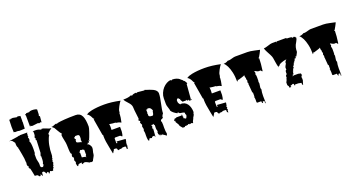

<svg xmlns="http://www.w3.org/2000/svg" viewBox="-61 -2008 5788 3112"><g transform="rotate(-20 2833.5 -452.5)"><path d="M583 -816.9 559.6 -809.1Q554.7 -809.1 551.5 -813.7Q548.3 -818.4 535.4 -818.4Q522.5 -818.4 490.5 -813Q458.5 -807.6 444.1 -807.6Q429.7 -807.6 422.9 -811Q422.9 -817.9 421.6 -819.1Q420.4 -820.3 414.6 -820.3Q413.1 -819.3 410.6 -815.9Q405.8 -809.1 400.9 -809.1L399.9 -997.1L393.1 -1017.1L401.4 -1025.9L408.7 -1024.4Q413.1 -1024.9 415.5 -1034.7H467.8Q484.4 -1049.3 519 -1049.3Q553.7 -1049.3 579.1 -1042.5Q604.5 -1035.6 604.5 -1027.3Q604.5 -923.3 592.8 -923.3Q603.5 -913.6 609.9 -913.6L600.1 -807.6L591.8 -816.9ZM156.2 -1034.2 184.6 -1038.1Q194.3 -1038.1 217 -1032Q239.7 -1025.9 249.3 -1025.9Q258.8 -1025.9 261.7 -1030.3Q264.6 -1034.7 269 -1034.7L308.1 -1025.9L313.5 -1027.3L314.5 -930.2Q312 -930.2 312 -928.2V-923.8Q312 -922.4 311.5 -921.4Q315.4 -921.4 315.4 -918.5L309.6 -807.6L240.7 -804.2H211.9Q202.1 -804.2 196.8 -809.1H151.4L149.4 -807.6Q145 -809.1 141.6 -809.1H139.2Q137.7 -815.4 132.3 -815.4L122.1 -811Q118.2 -874.5 118.2 -906.2L122.1 -1029.3L138.2 -1028.3Q144.5 -1028.3 145.8 -1029.3Q147 -1030.3 147 -1036.6Q149.9 -1034.2 156.2 -1034.2ZM424.8 -9.3 441.4 -11.2 415 -22.5 389.2 0V-15.1Q387.2 -23.4 380.4 -23.4V-14.2Q378.4 -30.8 370.8 -40.5Q363.3 -50.3 344.2 -50.3Q339.8 -43.5 334.2 -43.5Q328.6 -43.5 327.1 -44.4L328.6 -24.9Q328.6 11.7 318.4 11.7Q311 -13.2 298.8 -22.5Q292.5 -22.5 290.5 -21.5L298.8 -12.7L278.8 3.4L260.3 -7.8Q260.3 -22 247.6 -26.4Q231.4 -32.7 200.7 -32.7Q200.7 -38.6 186.8 -102.8Q172.9 -167 171.9 -168.9Q169.9 -167 167.7 -167Q165.5 -167 162.8 -170.2Q160.2 -173.3 160.2 -176Q160.2 -178.7 162.1 -180.7L151.9 -192.4L162.1 -214.8H151.9Q141.1 -227.5 140.4 -250Q139.6 -272.5 149.4 -277.3L142.1 -282.2V-293Q142.1 -350.6 125.5 -432.9Q108.9 -515.1 105 -543H98.6L105 -553.2Q85.9 -575.2 85.9 -625V-644.5Q78.1 -653.8 69.1 -666Q60.1 -678.2 56.2 -682.9Q52.2 -687.5 44.4 -692.9Q32.2 -701.2 -2 -701.2Q16.6 -705.6 88.9 -714.6Q161.1 -723.6 191.4 -734.9V-723.6L200.7 -734.9H327.1L318.4 -723.6V-689L308.6 -678.2Q309.1 -678.7 312.5 -678.7Q320.3 -678.7 320.3 -671.4Q320.3 -669.4 318.4 -667.5L308.6 -655.3Q319.3 -638.7 319.3 -619.6Q319.3 -600.6 308.6 -587.9Q329.6 -563.5 329.6 -448.2Q329.6 -397.5 327.1 -372.1H318.4V-293Q318.4 -275.4 327.4 -239.5Q336.4 -203.6 336.4 -189.9L335.4 -158.2Q335.4 -123.5 371.1 -123.5L389.2 -135.7V-146.5L397.9 -157.2L389.2 -168.9Q406.7 -195.3 406.7 -256.8V-282.2L410.6 -285.2L397.9 -305.2L406.7 -315.9V-339.8H415L424.8 -565.4L415 -576.2V-587.9H424.8Q426.8 -590.3 426.8 -593Q426.8 -595.7 419.2 -598.4Q411.6 -601.1 411.6 -603.3Q411.6 -605.5 415 -610.4L406.7 -620.1L408.2 -619.6Q410.2 -619.6 412.6 -622.6Q415 -625.5 415 -627.4Q415 -629.4 413.1 -630.4Q425.3 -642.6 425.3 -674.3Q425.3 -706.1 424.8 -712.4L415 -723.6H468.3Q506.3 -723.6 556.6 -701.2L564.9 -712.4Q590.3 -712.4 640.1 -689.9Q689.9 -667.5 718.3 -667.5Q679.2 -644.5 639.2 -598.6L648.9 -589.4H647Q643.6 -589.4 640.6 -586.2Q637.7 -583 637.7 -580.1Q637.7 -577.1 639.2 -576.2L649.9 -565.4H639.2Q575.2 -438 575.2 -252.4Q575.2 -233.9 564.9 -214.8V-192.4H556.6L557.6 -178.2Q557.6 -157.2 547.9 -157.2L556.6 -135.7L539.1 -90.3Q540 -92.3 542.2 -92.3Q544.4 -92.3 546.9 -89.1Q549.3 -85.9 549.3 -83.3Q549.3 -80.6 547.9 -79.1L539.1 -90.3L529.8 -67.4L539.1 -56.6H529.8L511.7 -22.5V-11.2Q508.8 -10.3 493.2 -10.3Q477.5 -10.3 459.5 -22.5Q456.1 -13.2 448 -0.5Q439.9 12.2 432.6 12.7Z M833 -710Q944.3 -732.4 1160.2 -732.4Q1234.9 -732.4 1266.1 -667Q1294.9 -605 1294.9 -484.4Q1294.9 -462.4 1268.1 -385.3Q1241.2 -308.1 1226.6 -280.3L1236.8 -268.1L1228 -266.6L1216.8 -282.2Q1216.8 -235.8 1197.3 -235.8L1197.8 -240.7Q1197.8 -242.2 1194.6 -244.4Q1191.4 -246.6 1188.5 -246.6H1188L1195.3 -235.8L1168 -224.1Q1193.8 -221.7 1213.6 -193.6Q1233.4 -165.5 1233.4 -142.8Q1233.4 -120.1 1224.4 -89.8Q1215.3 -59.6 1215.3 -39.3Q1215.3 -19 1193.1 16.1Q1170.9 51.3 1167 70.3L1157.2 59.6V70.8H1127.4L1118.2 59.6L1107.9 70.8Q1098.6 59.1 1070.8 47.4Q1043 35.6 1028.3 35.6L1019 47.4L1009.3 34.2L1001.5 59.6L983.4 37.1L992.7 24.9H984.4Q922.9 24.9 922.9 49.3L913.1 59.6Q905.8 59.1 900.4 40.3Q895 21.5 895 9.8L897.5 -9.3L901.4 -6.8L904.3 -9.3L886.2 -53.7Q896 -64.9 896 -98.6L894.5 -97.2L878.4 -111.3L876.5 -132.3Q876.5 -137.7 886.2 -167H878.4L871.6 -178.2Q866.2 -189.5 863.3 -241.2Q860.4 -293 860.4 -325Q860.4 -356.9 846.7 -416.5Q833 -476.1 833 -505.9L851.1 -528.3L842.3 -526.9V-540.5L839.4 -539.1Q829.6 -539.1 799.1 -593.5Q768.6 -647.9 763.7 -653.6Q758.8 -659.2 744.9 -669.4Q731 -679.7 725.1 -688L734.9 -686Q750 -686 774.9 -697.5Q799.8 -709 812 -710V-699.7L822.3 -710L833 -697.8ZM1106.9 -381.3Q1106.9 -415.5 1071.8 -415.5H1036.1L1028.3 -404.8H1019Q1019 -397 1017.6 -395Q1016.1 -393.1 1010.3 -393.1V-381.3H1019V-371.1L1028.3 -359.4V-348.6H1019V-313.5H1023.9Q1036.1 -313.5 1036.1 -302.7Q1049.3 -302.7 1065.4 -297.1Q1081.5 -291.5 1089.8 -291.5V-280.3L1098.6 -291.5Q1106.9 -291.5 1106.9 -302.5Q1106.9 -313.5 1098.6 -313.5L1106.9 -348.6ZM1089.8 -31.7 1088.4 -51.8Q1088.4 -64.9 1098.6 -64.9V-155.8H1089.8Q1089.8 -168.9 1069.8 -168.9L1054.7 -168Q1039.6 -168 1036.1 -178.2Q1017.1 -144.5 1010.3 -144.5Q1010.3 -132.8 1019 -132.8V-53.7L1080.6 -42.5Q1080.6 -31.7 1083 -30.8Q1083 -32.7 1085.4 -32.7ZM833 -517.6V-528.3Q839.4 -528.3 842.3 -526.9Q837.4 -524.4 833 -517.6Z M1660.2 32.2 1638.7 31.7 1624 43.5 1604.5 21V8.8Q1594.7 -1.5 1575.7 -1.5H1556.2L1545.9 8.8V21Q1537.1 21 1531.2 38.1Q1525.4 55.2 1517.1 55.2V65.4Q1512.2 39.1 1497.6 -31.2Q1466.8 -174.8 1466.8 -250.5Q1466.8 -265.6 1467.8 -272.9L1458.5 -284.2L1410.6 -567.4H1420.4V-579.1H1410.6Q1409.2 -581.5 1404.5 -591.1Q1399.9 -600.6 1398.4 -603.5Q1397 -606.4 1392.6 -615Q1388.2 -623.5 1386 -627Q1383.8 -630.4 1379.2 -637.5Q1374.5 -644.5 1371.3 -647.9Q1368.2 -651.4 1363.3 -657Q1358.4 -662.6 1354 -666Q1339.4 -676.3 1331.5 -680.2H1342.3Q1368.7 -702.6 1434.1 -715.8Q1528.8 -734.9 1652.1 -734.9Q1775.4 -734.9 1923.8 -702.6Q1904.3 -681.2 1874.8 -626.2Q1845.2 -571.3 1845.2 -546.4Q1845.2 -521.5 1835.4 -510.7L1836.4 -494.6Q1836.4 -455.6 1815.9 -363.8Q1775.4 -386.2 1753.9 -386.2Q1732.4 -386.2 1722.7 -397Q1696.8 -397 1678.5 -399.7Q1660.2 -402.3 1643.3 -404.8Q1626.5 -407.2 1617.2 -408.7Q1626 -403.8 1626 -359.4L1624 -306.6H1771V-227.5Q1771 -212.9 1764.6 -181.9Q1758.3 -150.9 1751 -148.4L1722.7 -171.4H1634.3L1624 -160.6V-80.1L1634.3 -72.3L1643.1 -80.1L1634.3 -103.5Q1657.2 -103 1708.7 -97.7Q1760.3 -92.3 1788.6 -92.3V-80.1L1779.8 -35.6L1771 -23.4L1779.8 -12.7V-1.5H1771V8.8L1779.8 21Q1771 33.2 1771 46.9V77.1L1762.2 65.4H1751V32.2L1741.2 21H1692.9Q1683.1 32.2 1660.2 32.2Z M2312 -16.6 2311 -22.5Q2311 -24.9 2312 -25.9H2319.8V-37.6H2310.1L2319.8 -48.8Q2308.1 -52.2 2308.1 -89.1Q2308.1 -126 2310.1 -138.7L2299.8 -150.9V-168.9Q2297.4 -159.7 2283 -159.7Q2268.6 -159.7 2255.4 -161.1L2264.6 -127L2255.4 -116.2L2253.4 -103L2264.6 -93.8H2265.6Q2265.6 -71.3 2260.5 -25.6Q2255.4 20 2255.4 42.5L2246.1 30.8V18.6H2229Q2197.8 18.6 2196.8 41Q2190.9 40 2177.7 35.4Q2164.6 30.8 2157.2 30.8L2147.9 50.3V42.5L2138.2 65.4Q2117.2 65.4 2117.2 -27.8L2118.2 -70.3Q2118.2 -104 2108.4 -116.2H2111.8Q2118.2 -125 2118.2 -143.3Q2118.2 -161.6 2108.4 -184.1L2118.2 -218.3Q2106.9 -232.9 2098.1 -263.2L2108.4 -274.4V-286.1L2088.4 -296.9Q2088.4 -314 2093.8 -318.4Q2099.1 -322.8 2099.1 -332.5Q2099.1 -342.3 2089.4 -416.5Q2079.6 -490.7 2079.6 -523.2Q2079.6 -555.7 2065.4 -580.1Q2051.3 -604.5 2033.2 -623Q1981.9 -676.8 1971.7 -703.6Q2066.9 -703.6 2108.4 -726.6L2127.9 -715.8Q2149.4 -738.3 2206.5 -738.3V-726.6Q2222.2 -738.3 2226.1 -738.3Q2248 -738.3 2287.1 -732.4Q2326.2 -726.6 2344.2 -726.6L2348.1 -734.9Q2353.5 -731 2377.7 -723.6Q2401.9 -716.3 2429.4 -706.8Q2457 -697.3 2484.9 -683.8Q2512.7 -670.4 2531 -649.2Q2549.3 -627.9 2549.3 -602.5Q2549.3 -543.5 2524.7 -435.8Q2500 -328.1 2500 -274.4Q2467.3 -233.9 2473.1 -210.4Q2473.1 -205.6 2475.6 -202.1L2466.3 -207L2457 -194.8Q2426.8 -194.8 2426.8 -161.1Q2438 -161.1 2438 -98.1L2437 -51.8Q2437 20 2446.8 53.2L2437 86.9L2388.2 53.2Q2381.3 53.2 2378.9 47.9Q2376.5 42.5 2368.7 42.5Q2360.8 42.5 2356.4 44.2Q2352.1 45.9 2350.6 48.1Q2349.1 50.3 2345.7 55.7Q2342.3 61 2338.9 65.4Q2338.9 48.8 2349.6 44.4Q2349.6 43 2332.5 29.3L2329.1 30.8V47.4Q2328.6 41.5 2323.7 35.6Q2310.1 19 2310.1 -14.2Q2312 -14.2 2312 -16.6ZM2264.6 -353.5 2263.2 -327.6Q2263.2 -296.9 2315.9 -296.9H2329.1Q2339.4 -296.9 2346.4 -319.6Q2353.5 -342.3 2353.5 -353.8Q2353.5 -365.2 2363.3 -376Q2347.7 -410.6 2334.2 -422.1Q2320.8 -433.6 2292 -433.6Q2286.1 -433.6 2283 -426.3Q2279.8 -418.9 2278.8 -418.9L2273.9 -422.4H2256.8Q2259.8 -421.9 2262.2 -417.7Q2264.6 -413.6 2264.6 -409.7V-365.2L2255.4 -353.5ZM2147.9 65.4Q2147 62 2147 56.9Q2147 51.8 2147.9 50.3ZM2196.8 41 2203.6 42.5H2196.8Z M2862.3 -342.8 2835.4 -388.2 2844.2 -398.9Q2830.6 -398.9 2829.6 -401.4Q2827.6 -407.7 2820.3 -411.1H2827.6L2817.9 -422.4V-411.1L2800.8 -422.4L2783.2 -398.9V-376Q2783.2 -363.8 2785.6 -357.7Q2788.1 -351.6 2789.1 -348.6Q2790 -345.7 2793.5 -340.8Q2796.9 -335.9 2797.9 -334Q2802.2 -326.7 2808.6 -320.3V-311.5L2817.9 -320.3Q2895 -320.3 2934.1 -264.4Q2973.1 -208.5 2973.1 -116.2H2964.4Q2964.4 -89.4 2959.2 -79.1Q2954.1 -68.8 2946.5 -57.4Q2939 -45.9 2934.6 -37.6Q2934.6 -29.3 2927.7 -18.6Q2906.2 14.6 2906.2 42L2897 35.6V42Q2895 40 2887.7 35.4Q2880.4 30.8 2876.7 30.8Q2873 30.8 2861.8 36.4Q2850.6 42 2844.2 42V30.8H2817.9V42H2808.6L2800.8 30.8V42H2764.6Q2764.6 55.2 2746.6 55.2L2720.7 53.2L2682.6 7.8Q2682.6 -6.8 2673.3 -22.7Q2664.1 -38.6 2654.3 -53.5Q2644.5 -68.4 2644 -69.3V-93.8L2635.7 -100.1L2633.8 -93.8H2624.5Q2624.5 -100.6 2634.3 -109.9Q2644 -119.1 2644 -127.4Q2668.9 -127.4 2682.6 -138.7H2773.9V-150.9H2783.2V-116.2L2792 -106L2783.2 -93.8Q2783.2 -82 2797.4 -82H2800.8Q2800.8 -70.3 2811.5 -70.3L2827.6 -71.3L2844.2 -106V-127.4L2835.4 -138.7V-173.3L2827.6 -162.1L2817.9 -173.3L2756.3 -184.1Q2749.5 -193.8 2739.3 -194.8V-207H2730L2720.7 -194.8Q2648.4 -233.9 2624.5 -275.4Q2624.5 -293 2609.9 -334Q2595.2 -375 2595.2 -398.9V-497.1Q2595.2 -542 2614.3 -586.9Q2633.3 -631.8 2662.8 -664.6Q2692.4 -697.3 2729.2 -717.8Q2766.1 -738.3 2800.8 -738.3L2808.6 -727.5Q2824.7 -738.3 2827.6 -738.3Q2865.7 -738.3 2896.7 -727.8Q2927.7 -717.3 2942.6 -704.8Q2957.5 -692.4 2968.8 -681.9Q2980 -671.4 2983.4 -671.4Q2983.4 -661.1 2998.3 -653.6Q3013.2 -646 3013.2 -636.7Q3020 -632.3 3026.9 -618.9Q3033.7 -605.5 3033.7 -600.3Q3033.7 -595.2 3033.2 -591.3H3022.9L3002.9 -342.8L2993.7 -331.5H3013.2V-320.3H2973.1L2964.4 -331.5V-342.8Q2955.6 -335 2943.8 -331.5L2924.8 -354.5V-342.8Z M3390.1 32.2 3368.7 31.7 3354 43.5 3334.5 21V8.8Q3324.7 -1.5 3305.7 -1.5H3286.1L3275.9 8.8V21Q3267.1 21 3261.2 38.1Q3255.4 55.2 3247.1 55.2V65.4Q3242.2 39.1 3227.5 -31.2Q3196.8 -174.8 3196.8 -250.5Q3196.8 -265.6 3197.8 -272.9L3188.5 -284.2L3140.6 -567.4H3150.4V-579.1H3140.6Q3139.2 -581.5 3134.5 -591.1Q3129.9 -600.6 3128.4 -603.5Q3127 -606.4 3122.6 -615Q3118.2 -623.5 3116 -627Q3113.8 -630.4 3109.1 -637.5Q3104.5 -644.5 3101.3 -647.9Q3098.1 -651.4 3093.3 -657Q3088.4 -662.6 3084 -666Q3069.3 -676.3 3061.5 -680.2H3072.3Q3098.6 -702.6 3164.1 -715.8Q3258.8 -734.9 3382.1 -734.9Q3505.4 -734.9 3653.8 -702.6Q3634.3 -681.2 3604.7 -626.2Q3575.2 -571.3 3575.2 -546.4Q3575.2 -521.5 3565.4 -510.7L3566.4 -494.6Q3566.4 -455.6 3545.9 -363.8Q3505.4 -386.2 3483.9 -386.2Q3462.4 -386.2 3452.6 -397Q3426.8 -397 3408.4 -399.7Q3390.1 -402.3 3373.3 -404.8Q3356.4 -407.2 3347.2 -408.7Q3356 -403.8 3356 -359.4L3354 -306.6H3501V-227.5Q3501 -212.9 3494.6 -181.9Q3488.3 -150.9 3481 -148.4L3452.6 -171.4H3364.3L3354 -160.6V-80.1L3364.3 -72.3L3373 -80.1L3364.3 -103.5Q3387.2 -103 3438.7 -97.7Q3490.2 -92.3 3518.6 -92.3V-80.1L3509.8 -35.6L3501 -23.4L3509.8 -12.7V-1.5H3501V8.8L3509.8 21Q3501 33.2 3501 46.9V77.1L3492.2 65.4H3481V32.2L3471.2 21H3422.9Q3413.1 32.2 3390.1 32.2Z M4120.6 17.6 4123 131.8 4112.8 143.6V98.1H4083.5V121.1H4073.2Q4063.5 111.3 4063.5 85.9H3995.1L3985.4 75.2L3986.3 33.2Q3986.3 -1 3976.1 -26.9L3985.4 -15.1V-95.2H3976.1L3965.8 -220.7V-230.5L3959 -238.3L3965.8 -240.7V-264.2L3957.5 -275.4L3965.8 -308.6Q3957 -321.3 3957 -336.9Q3957 -352.5 3957.5 -354.5Q3948.2 -366.2 3948.2 -391.1V-407.7Q3943.4 -397 3892.1 -382.8Q3840.8 -368.7 3834 -365.2L3825.2 -377.4V-365.2L3805.7 -343.8Q3805.7 -436.5 3789.1 -509.3Q3758.3 -643.6 3698.2 -692.9Q3742.2 -692.9 3776.9 -716.8Q3782.2 -715.8 3798.1 -715.8Q3814 -715.8 3854.2 -727.8Q3894.5 -739.7 3913.6 -739.7H4123Q4170.9 -739.7 4239 -724.1Q4307.1 -708.5 4329.6 -704.6Q4329.6 -698.7 4302 -646.7Q4274.4 -594.7 4270.5 -591.8H4261.7V-580.1H4270.5Q4270.5 -498.5 4251.5 -365.2H4241.7L4222.2 -388.2Q4209 -385.3 4198.7 -385.3Q4170.9 -385.3 4131.8 -411.1H4123L4131.8 -377.4L4123 -354.5Q4132.8 -342.8 4132.8 -307.1Q4132.8 -271.5 4132.3 -252.4Q4131.8 -233.4 4131.8 -230.5Q4131.3 -230.5 4129.4 -232.9Q4127.4 -232.9 4127.4 -229.5L4133.8 -198.2L4124 -125.5Q4124 -107.4 4131.8 -95.2Q4120.6 -49.8 4120.6 17.6Z M4654.8 22 4655.3 9.8Q4655.3 -3.9 4636.7 -3.9Q4635.7 -3.9 4626.5 2.4Q4617.2 8.8 4611.6 8.8Q4606 8.8 4602.1 7.8L4593.3 18.6H4602.1L4600.6 29.3L4595.2 27.3L4575.7 42Q4566.4 33.7 4566.4 7.8L4564.9 8.8L4549.3 -15.1V-60.1Q4569.3 -92.8 4575.7 -127.4H4584L4578.1 -139.6L4584 -173.3H4593.3V-184.1H4602.1Q4600.6 -191.4 4600.6 -215.1Q4600.6 -238.8 4611.3 -252.4H4619.6V-297.9Q4622.6 -301.3 4627 -313.5Q4638.7 -343.8 4647 -343.8Q4646 -346.7 4646 -359.4Q4646 -372.1 4655.5 -387.9Q4665 -403.8 4679.2 -411.1H4663.6Q4641.6 -411.1 4590.6 -392.3Q4539.6 -373.5 4539.6 -354.5H4531.7L4513.7 -334.5V-343.8L4522.5 -354.5H4513.7V-345.2Q4502.9 -380.9 4495.6 -431.4Q4488.3 -481.9 4483.6 -507.1Q4479 -532.2 4460.2 -568.4Q4441.4 -604.5 4422.1 -640.1Q4402.8 -675.8 4396 -704.6Q4424.3 -704.6 4475.1 -722.2Q4525.9 -739.7 4549.3 -739.7H4619.6V-727.5H4627.9V-739.7H4795.9V-727.5H4823.2Q4865.7 -727.5 4890.6 -716.8V-704.6H4899.9L4910.2 -716.8L4939.9 -704.6V-692.9H4948.7Q4948.7 -661.6 4924.8 -624Q4897 -581.1 4888.7 -544.2Q4880.4 -507.3 4880.4 -467.3Q4879.4 -465.8 4870.6 -447.8Q4847.7 -400.4 4841.8 -400.4L4832 -411.1V-388.2L4822.3 -377.4H4804.7Q4804.7 -343.8 4786.6 -343.8V-331.5L4778.8 -320.8H4770Q4770 -303.2 4761 -291.3Q4752 -279.3 4752 -272.5L4743.2 -275.4V-240.7H4734.4V-230.5H4725.1V-208H4716.3V-196.3H4708L4716.3 -184.1Q4707 -184.1 4707 -174.1Q4707 -164.1 4708 -162.1L4698.7 -139.6L4690.4 -151.4L4690.9 -138.7Q4690.9 -127.4 4681.6 -127.4V-117.2Q4695.3 -127.4 4698.7 -127.4H4778.8Q4786.1 -127.4 4800 -122.3Q4814 -117.2 4822.3 -117.2V-106H4832L4822.3 -95.2L4832 -83H4822.3L4813.5 -71.3V-48.8H4804.7L4813.5 -38.6V-3.9Q4813.5 2.9 4804.2 25.9Q4794.9 48.8 4794.9 55.7Q4794.9 62.5 4795.9 64.5H4786.6Q4777.3 64.5 4777.3 50.5Q4777.3 36.6 4778.8 29.3L4725.1 18.6H4663.6L4672.4 29.3H4663.6Q4654.8 29.3 4654.8 22Z M5425.8 17.6 5428.2 131.8 5418 143.6V98.1H5388.7V121.1H5378.4Q5368.7 111.3 5368.7 85.9H5300.3L5290.5 75.2L5291.5 33.2Q5291.5 -1 5281.2 -26.9L5290.5 -15.1V-95.2H5281.2L5271 -220.7V-230.5L5264.2 -238.3L5271 -240.7V-264.2L5262.7 -275.4L5271 -308.6Q5262.2 -321.3 5262.2 -336.9Q5262.2 -352.5 5262.7 -354.5Q5253.4 -366.2 5253.4 -391.1V-407.7Q5248.5 -397 5197.3 -382.8Q5146 -368.7 5139.2 -365.2L5130.4 -377.4V-365.2L5110.8 -343.8Q5110.8 -436.5 5094.2 -509.3Q5063.5 -643.6 5003.4 -692.9Q5047.4 -692.9 5082 -716.8Q5087.4 -715.8 5103.3 -715.8Q5119.1 -715.8 5159.4 -727.8Q5199.7 -739.7 5218.8 -739.7H5428.2Q5476.1 -739.7 5544.2 -724.1Q5612.3 -708.5 5634.8 -704.6Q5634.8 -698.7 5607.2 -646.7Q5579.6 -594.7 5575.7 -591.8H5566.9V-580.1H5575.7Q5575.7 -498.5 5556.6 -365.2H5546.9L5527.3 -388.2Q5514.2 -385.3 5503.9 -385.3Q5476.1 -385.3 5437 -411.1H5428.2L5437 -377.4L5428.2 -354.5Q5438 -342.8 5438 -307.1Q5438 -271.5 5437.5 -252.4Q5437 -233.4 5437 -230.5Q5436.5 -230.5 5434.6 -232.9Q5432.6 -232.9 5432.6 -229.5L5439 -198.2L5429.2 -125.5Q5429.2 -107.4 5437 -95.2Q5425.8 -49.8 5425.8 17.6Z"/></g></svg>

Font: Butcherman Caps
Style: Regular
Weight: 400
Version: Version 001.003